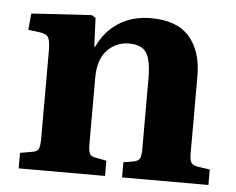

<svg xmlns="http://www.w3.org/2000/svg" viewBox="-43 -579 773 629"><g transform="rotate(5 343.0 -264.0)"><path d="M40 0V-51L80 -58Q95 -60 100 -69Q105 -78 105 -105V-391Q105 -423 99 -435Q93 -447 71 -450L32 -455L37 -509L235 -521L248 -513L252 -419H255Q279 -471 324 -499.5Q369 -528 430 -528Q515 -528 556 -481Q597 -434 597 -353V-98Q597 -76 602.5 -67.5Q608 -59 627 -56L664 -51V0H380V-50L411 -55Q428 -58 433 -66.5Q438 -75 438 -98V-329Q438 -391 422 -415Q406 -439 365 -439Q322 -439 293 -408Q264 -377 264 -318V-100Q264 -78 268.5 -68.5Q273 -59 288 -57L324 -50V0Z"/></g></svg>

Font: Literata 36pt
Style: Bold
Weight: 700
Designer: Latin by Veronika Burian and Jose Scaglione. Greek by Irene Vlachou. Cyrillic by Vera Evstafieva.
Foundry: TypeTogether
Version: Version 3.002